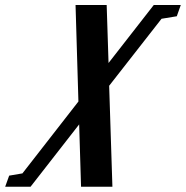

<svg xmlns="http://www.w3.org/2000/svg" viewBox="-173 -459 726 750"><path d="M143.6 270.5 136.2 26.9 -53.7 270.5H-152.8L-137.2 227.1L-85.4 218.3L133.3 -62.5L122.1 -439.5H243.7L251 -212.9L427.7 -439.5H533.2L517.6 -395.5L458 -385.7L253.4 -124L266.1 270.5Z"/></svg>

Font: Elstob ExtraBold
Style: Italic
Weight: 800
Italic angle: -20°
Designer: Peter S. Baker
Version: Version 1.015